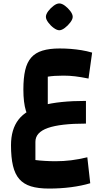

<svg xmlns="http://www.w3.org/2000/svg" viewBox="-20 -762 625 1117"><path d="M265 335Q202 335 160 322Q118 309 92.5 280Q67 251 55.5 202.5Q44 154 44 83Q44 -10 88 -66.5Q132 -123 228 -149Q324 -175 480 -175V-43Q331 -43 258.5 -17.5Q186 8 186 63V169Q207 172 240 174Q273 176 302 176Q350 176 394 170.5Q438 165 488 153L505 304Q455 319 393.5 327Q332 335 265 335ZM179 -43Q145 -70 130.5 -118Q116 -166 116 -241Q116 -308 126.5 -353.5Q137 -399 161.5 -427Q186 -455 227 -467.5Q268 -480 327 -480Q361 -480 392 -477.5Q423 -475 454 -470Q485 -465 516 -456L495 -305Q450 -314 417 -318Q384 -322 349 -322Q320 -322 298 -320.5Q276 -319 258 -316V-115ZM325 -586Q311 -586 292.5 -599.5Q274 -613 260.5 -631.5Q247 -650 247 -664Q247 -679 260.5 -697Q274 -715 292 -728.5Q310 -742 325 -742Q340 -742 358 -728.5Q376 -715 389.5 -697Q403 -679 403 -664Q403 -650 389 -631.5Q375 -613 357 -599.5Q339 -586 325 -586Z"/></svg>

Font: Changa
Style: Bold
Weight: 700
Designer: Eduardo Rodriguez Tunni
Foundry: Eduardo Rodriguez Tunni
Version: Version 3.002; ttfautohint (v1.8.2)